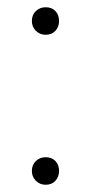

<svg xmlns="http://www.w3.org/2000/svg" viewBox="-20 -507 251 530"><path d="M106 3Q90 3 79 -8Q68 -19 68 -35Q68 -52 79 -62.5Q90 -73 106 -73Q123 -73 133 -62.5Q143 -52 143 -35Q143 -19 133 -8Q123 3 106 3ZM106 -411Q90 -411 79 -422Q68 -433 68 -449Q68 -466 79 -476.5Q90 -487 106 -487Q123 -487 133 -476.5Q143 -466 143 -449Q143 -433 133 -422Q123 -411 106 -411Z"/></svg>

Font: Nunito ExtraLight
Style: Regular
Weight: 200
Designer: Vernon Adams
Foundry: Vernon Adams
Version: Version 3.602;April 4, 2023;FontCreator 14.0.0.2856 64-bit